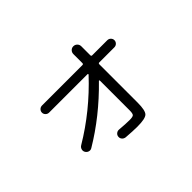

<svg xmlns="http://www.w3.org/2000/svg" viewBox="-112 -915 1225 1225"><g transform="rotate(-45 500.0 -303.0)"><path d="M214 -439Q200 -439 190.5 -448.5Q181 -458 181 -471Q181 -484 190.5 -493.5Q200 -503 214 -503H578Q587 -503 587 -512V-593Q587 -608 597 -618.5Q607 -629 622 -629Q637 -629 647.5 -618.5Q658 -608 658 -593V-512Q658 -503 666 -503H802Q816 -503 825.5 -493.5Q835 -484 835 -471Q835 -458 825.5 -448.5Q816 -439 802 -439H666Q658 -439 658 -430V-85Q658 -14 639 4.5Q620 23 549 23Q509 23 447 18Q433 16 424.5 6Q416 -4 417 -17Q418 -31 428.5 -39.5Q439 -48 452 -47Q510 -42 543 -42Q572 -42 579.5 -49.5Q587 -57 587 -86V-355Q587 -357 584.5 -358Q582 -359 581 -357Q423 -195 243 -88Q231 -81 218 -85Q205 -89 198 -101Q191 -113 195 -126.5Q199 -140 211 -147Q404 -262 563 -432Q565 -434 563.5 -436.5Q562 -439 560 -439Z"/></g></svg>

Font: Rounded Mplus 1c
Style: Regular
Weight: 400
Version: Version 1.059.20150529